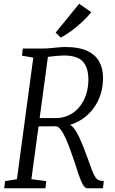

<svg xmlns="http://www.w3.org/2000/svg" viewBox="-20 -1001 610 1021"><path d="M2.5 0 7 -38 70 -48 157 -694.5 97 -705 101 -743H207.5Q227 -743 247.8 -745Q268.5 -747 289.2 -749Q310 -751 329 -751Q399.5 -751 443.5 -730.5Q487.5 -710 508 -672.8Q528.5 -635.5 528 -585Q527.5 -520.5 502.2 -467.2Q477 -414 432 -378.5Q387 -343 327 -330.5L339 -339.5Q355.5 -341 371.2 -321.2Q387 -301.5 401 -271.8Q415 -242 426 -212.5Q437 -183 444 -165Q459 -122.5 468.8 -97.2Q478.5 -72 486.8 -59.5Q495 -47 505.2 -42.8Q515.5 -38.5 532 -38.5L527.5 0H443Q436 0 427.5 -9.8Q419 -19.5 408.2 -45.8Q397.5 -72 382.5 -121.5Q370.5 -157 357.5 -193.8Q344.5 -230.5 331 -261.5Q317.5 -292.5 303.5 -311Q289.5 -329.5 276 -329.5Q274 -329.5 261 -329.5Q248 -329.5 230 -329.2Q212 -329 195 -329Q178 -329 167.5 -329L174.5 -373.5Q184.5 -373.5 202 -373.2Q219.5 -373 238 -373Q256.5 -373 270.5 -373.2Q284.5 -373.5 289 -373.5Q325.5 -376 355.2 -392.8Q385 -409.5 406.2 -437.2Q427.5 -465 438.8 -501.2Q450 -537.5 450 -578Q450 -642 420.2 -674Q390.5 -706 319.5 -706Q306.5 -706 284.2 -704Q262 -702 242.2 -699.5Q222.5 -697 216 -695L239 -730L147 -48L226 -38L221.5 0ZM303 -801 276 -827.5 401 -981 465 -936.5Q448 -913.5 419.2 -886.5Q390.5 -859.5 359.2 -836.5Q328 -813.5 303 -801Z"/></svg>

Font: Merriweather 24pt SemiCondensed Light
Style: Italic
Weight: 300
Width: 4
Italic angle: -7.8°
Designer: Eben Sorkin
Foundry: Eben Sorkin
Version: Version 2.101